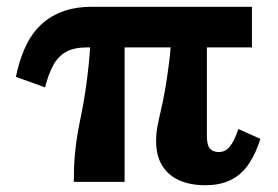

<svg xmlns="http://www.w3.org/2000/svg" viewBox="-20 -537 820 567"><path d="M348 0H198Q198 -45 201 -79Q204 -113 209 -141.5Q214 -170 220 -199Q226 -228 231.5 -263.5Q237 -299 242 -346.5Q247 -394 249 -460H348ZM724 -397H237Q198 -397 174.5 -383.5Q151 -370 137 -344Q123 -318 113 -279L27 -310Q36 -355 52.5 -393Q69 -431 95.5 -458.5Q122 -486 161 -501.5Q200 -517 253 -517H724ZM591 -135Q591 -108 600 -98Q609 -88 626 -88Q641 -88 651 -96.5Q661 -105 669 -120Q677 -135 684 -156L749 -127Q736 -85 715.5 -54Q695 -23 663.5 -6.5Q632 10 586 10Q543 10 510.5 -4Q478 -18 459.5 -47Q441 -76 441 -121Q441 -143 445 -164Q449 -185 455 -210.5Q461 -236 467 -269.5Q473 -303 479 -349.5Q485 -396 488 -460H591Z"/></svg>

Font: Roboto Serif SemiCondensed
Style: Bold
Weight: 700
Width: 4
Designer: Greg Gazdowicz
Foundry: Commercial Type
Version: Version 1.007